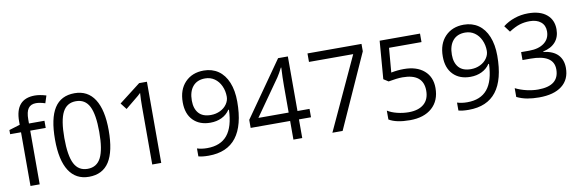

<svg xmlns="http://www.w3.org/2000/svg" viewBox="-53 -1209 5019 1663"><g transform="rotate(-10 2456.5 -377.5)"><path d="M327.1 -472.2H190.9V0H109.9V-472.2H14.2V-508.8L109.9 -538.1V-567.9Q109.9 -765.1 282.2 -765.1Q324.7 -765.1 381.8 -748L360.8 -683.1Q314 -698.2 280.8 -698.2Q234.9 -698.2 212.9 -667.7Q190.9 -637.2 190.9 -569.8V-535.2H327.1Z M860.8 -357.9Q860.8 -172.9 802.5 -81.5Q744.1 9.8 624 9.8Q508.8 9.8 448.7 -83.7Q388.7 -177.2 388.7 -357.9Q388.7 -544.4 446.8 -634.8Q504.9 -725.1 624 -725.1Q740.2 -725.1 800.5 -630.9Q860.8 -536.6 860.8 -357.9ZM470.7 -357.9Q470.7 -202.1 507.3 -131.1Q543.9 -60.1 624 -60.1Q705.1 -60.1 741.5 -132.1Q777.8 -204.1 777.8 -357.9Q777.8 -511.7 741.5 -583.3Q705.1 -654.8 624 -654.8Q543.9 -654.8 507.3 -584.2Q470.7 -513.7 470.7 -357.9Z M1259.8 0H1180.7V-508.8Q1180.7 -572.3 1184.6 -628.9Q1174.3 -618.7 1161.6 -607.4Q1148.9 -596.2 1045.4 -512.2L1002.4 -567.9L1191.4 -713.9H1259.8Z M2000.5 -409.2Q2000.5 9.8 1676.3 9.8Q1619.6 9.8 1586.4 0V-69.8Q1625.5 -57.1 1675.3 -57.1Q1792.5 -57.1 1852.3 -129.6Q1912.1 -202.1 1917.5 -352.1H1911.6Q1884.8 -311.5 1840.3 -290.3Q1795.9 -269 1740.2 -269Q1645.5 -269 1589.8 -325.7Q1534.2 -382.3 1534.2 -483.9Q1534.2 -595.2 1596.4 -659.7Q1658.7 -724.1 1760.3 -724.1Q1833 -724.1 1887.5 -686.8Q1941.9 -649.4 1971.2 -577.9Q2000.5 -506.3 2000.5 -409.2ZM1760.3 -654.8Q1690.4 -654.8 1652.3 -609.9Q1614.3 -564.9 1614.3 -484.9Q1614.3 -414.6 1649.4 -374.3Q1684.6 -334 1756.3 -334Q1800.8 -334 1838.1 -352.1Q1875.5 -370.1 1897 -401.4Q1918.5 -432.6 1918.5 -466.8Q1918.5 -518.1 1898.4 -561.5Q1878.4 -605 1842.5 -629.9Q1806.6 -654.8 1760.3 -654.8Z M2606 -164.1H2500V0H2422.4V-164.1H2075.2V-234.9L2414.1 -717.8H2500V-237.8H2606ZM2422.4 -237.8V-475.1Q2422.4 -544.9 2427.2 -632.8H2423.3Q2399.9 -585.9 2379.4 -555.2L2156.2 -237.8Z M2765.1 0 3061 -639.2H2671.9V-713.9H3147V-648.9L2855 0Z M3469.7 -436Q3582.5 -436 3647.2 -380.1Q3711.9 -324.2 3711.9 -227.1Q3711.9 -116.2 3641.4 -53.2Q3570.8 9.8 3446.8 9.8Q3326.2 9.8 3262.7 -28.8V-106.9Q3296.9 -85 3347.7 -72.5Q3398.4 -60.1 3447.8 -60.1Q3533.7 -60.1 3581.3 -100.6Q3628.9 -141.1 3628.9 -217.8Q3628.9 -367.2 3445.8 -367.2Q3399.4 -367.2 3321.8 -353L3279.8 -379.9L3306.6 -713.9H3661.6V-639.2H3376L3357.9 -424.8Q3414.1 -436 3469.7 -436Z M4287.6 -409.2Q4287.6 9.8 3963.4 9.8Q3906.7 9.8 3873.5 0V-69.8Q3912.6 -57.1 3962.4 -57.1Q4079.6 -57.1 4139.4 -129.6Q4199.2 -202.1 4204.6 -352.1H4198.7Q4171.9 -311.5 4127.4 -290.3Q4083 -269 4027.3 -269Q3932.6 -269 3877 -325.7Q3821.3 -382.3 3821.3 -483.9Q3821.3 -595.2 3883.5 -659.7Q3945.8 -724.1 4047.4 -724.1Q4120.1 -724.1 4174.6 -686.8Q4229 -649.4 4258.3 -577.9Q4287.6 -506.3 4287.6 -409.2ZM4047.4 -654.8Q3977.5 -654.8 3939.5 -609.9Q3901.4 -564.9 3901.4 -484.9Q3901.4 -414.6 3936.5 -374.3Q3971.7 -334 4043.5 -334Q4087.9 -334 4125.2 -352.1Q4162.6 -370.1 4184.1 -401.4Q4205.6 -432.6 4205.6 -466.8Q4205.6 -518.1 4185.5 -561.5Q4165.5 -605 4129.6 -629.9Q4093.8 -654.8 4047.4 -654.8Z M4832.5 -545.9Q4832.5 -477.5 4794.2 -434.1Q4755.9 -390.6 4685.5 -376V-372.1Q4771.5 -361.3 4813 -317.4Q4854.5 -273.4 4854.5 -202.1Q4854.5 -100.1 4783.7 -45.2Q4712.9 9.8 4582.5 9.8Q4525.9 9.8 4478.8 1.2Q4431.6 -7.3 4387.2 -28.8V-106Q4433.6 -83 4486.1 -71Q4538.6 -59.1 4585.4 -59.1Q4770.5 -59.1 4770.5 -204.1Q4770.5 -334 4566.4 -334H4496.1V-403.8H4567.4Q4650.9 -403.8 4699.7 -440.7Q4748.5 -477.5 4748.5 -543Q4748.5 -595.2 4712.6 -625Q4676.8 -654.8 4615.2 -654.8Q4568.4 -654.8 4526.9 -642.1Q4485.4 -629.4 4432.1 -595.2L4391.1 -649.9Q4435.1 -684.6 4492.4 -704.3Q4549.8 -724.1 4613.3 -724.1Q4717.3 -724.1 4774.9 -676.5Q4832.5 -628.9 4832.5 -545.9Z"/></g></svg>

Font: f01947593
Style: Regular
Weight: 400
Foundry: Ascender Corporation
Version: Version 1.10